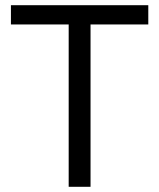

<svg xmlns="http://www.w3.org/2000/svg" viewBox="-20 -718 612 738"><path d="M328 -624V0H244V-624H22V-698H550V-624Z"/></svg>

Font: IBM Plex Sans Thai
Style: Regular
Weight: 400
Designer: Mike Abbink, Paul van der Laan, Pieter van Rosmalen, Ben Mitchell, Mark Frömberg
Foundry: Bold Monday
Version: Version 1.2